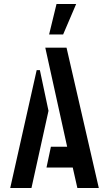

<svg xmlns="http://www.w3.org/2000/svg" viewBox="-20 -938 535 958"><path d="M225 -766 262 -918H360L295 -766ZM366 0 343 -102H212L234 -206H315L206 -700H312L473 0ZM31 0 163 -588H179L222 -385L137 0Z"/></svg>

Font: Stick No Bills SemiBold
Style: Regular
Weight: 600
Designer: Kosala Senevirathne, Siva Puranthara, Lasantha Premarathna, Tharique Azeez
Foundry: mooniak
Version: Version 2.000